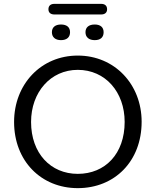

<svg xmlns="http://www.w3.org/2000/svg" viewBox="-20 -966 807 995"><path d="M383 9C574 9 714 -130 714 -335C714 -529 574 -678 383 -678C192 -678 53 -529 53 -334C53 -132 193 9 383 9ZM383 -65C242 -65 141 -172 141 -334C141 -488 242 -604 383 -604C526 -604 626 -489 626 -334C626 -169 525 -65 383 -65ZM262 -891H504C524 -891 535 -901 535 -918C535 -936 524 -946 504 -946H262C242 -946 231 -936 231 -918C231 -901 242 -891 262 -891ZM296 -758C326 -758 343 -773 343 -799C343 -825 326 -839 296 -839C267 -839 249 -825 249 -799C249 -773 267 -758 296 -758ZM471 -758C501 -758 517 -773 517 -799C517 -825 500 -839 471 -839C441 -839 423 -825 423 -799C423 -773 441 -758 471 -758Z"/></svg>

Font: SN Pro Book
Style: Regular
Weight: 350
Designer: Tobias Whetton
Foundry: Supernotes
Version: Version 1.003;Glyphs 3.3 (3324)